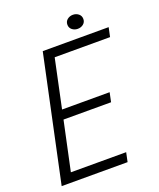

<svg xmlns="http://www.w3.org/2000/svg" viewBox="-157 -966 879 1062"><g transform="rotate(-20 282.0 -435.0)"><path d="M419 -54.5 407.5 0H19.5L176.5 -737.5H564.5L553 -683H227L166.5 -397.5H446.5L435 -342.5H155L93.5 -54.5ZM401.5 -787Q382.5 -787 368.5 -798.2Q354.5 -809.5 354.5 -828Q354.5 -847 368.5 -858.2Q382.5 -869.5 401.5 -869.5Q420.5 -869.5 434.5 -858.2Q448.5 -847 448.5 -828Q448.5 -809.5 434.5 -798.2Q420.5 -787 401.5 -787Z"/></g></svg>

Font: Epilogue Light
Style: Italic
Weight: 300
Italic angle: -12°
Designer: Tyler Finck
Foundry: Etcetera Type Co
Version: Version 2.111; ttfautohint (v1.8.3)